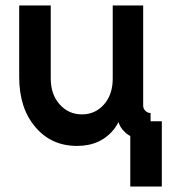

<svg xmlns="http://www.w3.org/2000/svg" viewBox="-20 -520 642 700"><path d="M50 -500V-238Q50 -183 64.5 -137.5Q79 -92 108 -58Q166 12 261 12Q349 12 398 -52Q402 -58 405.5 -63.5Q409 -69 412 -75Q415 -65 420.5 -56Q426 -47 434 -40Q439 -34 444.5 -30.5Q450 -27 455 -24V160H570V-78H529V-108Q518 -108 510 -116Q502 -124 502 -135V-500H391V-234Q391 -175 359 -139Q327 -103 279 -103Q230 -103 198 -139Q165 -175 165 -234V-500Z"/></svg>

Font: Unageo
Style: SemiBold
Weight: 600
Designer: Richard Sepsi
Foundry: Richard Sepsi
Version: Version 2.000